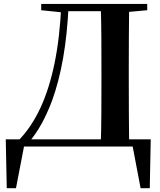

<svg xmlns="http://www.w3.org/2000/svg" viewBox="-20 -761 833 997"><path d="M15.1 216.3 9.9 -37.6H762.7L757.7 216.3H710.1L665.2 -19.9L700.7 0H79.7L109.2 -23.8L63 216.3ZM194 -707.9V-740.5H315.3V-696.4H306.6ZM315.3 -702.9V-740.5H577.7V-702.9ZM503 0Q505.8 -85.2 506.3 -173.2Q506.8 -261.3 506.8 -357.4V-390.3Q506.8 -480 506.3 -567.4Q505.8 -654.9 503 -740.5H650.7Q649.7 -655.6 649.2 -568.2Q648.7 -480.8 648.7 -390.3V-356.6Q648.7 -262.8 649.2 -174.7Q649.7 -86.6 650.7 0ZM577.7 -694.2V-740.5H744.5V-707.9L592.8 -694.2ZM81.5 -37.4Q144.3 -103.2 189.9 -200.9Q235.5 -298.5 263.2 -432.3Q290.9 -566.1 298.6 -740.5H336.7Q329.7 -584.3 307.8 -459.9Q285.9 -335.5 249.8 -236.8Q225.3 -171.9 196 -118.6Q166.6 -65.4 131.6 -24.5V-13.1Z"/></svg>

Font: Early Summer Mincho VF
Style: Regular
Weight: 250
Designer: GuiWonder
Version: Version 1.002